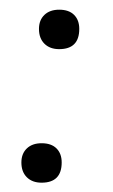

<svg xmlns="http://www.w3.org/2000/svg" viewBox="-20 -374 237 404"><path d="M67.5 10.4Q48 10.4 36.5 -1Q25 -12.4 25 -32.1Q25 -50.7 36.5 -61.7Q47.9 -72.6 67.6 -72.6Q88 -72.6 98.9 -61.7Q109.8 -50.8 109.8 -32.2Q109.8 10.4 67.5 10.4ZM104.5 -270.6Q85 -270.6 73.5 -282Q62 -293.4 62 -313.1Q62 -331.7 73.5 -342.7Q84.9 -353.6 104.6 -353.6Q125 -353.6 135.9 -342.7Q146.8 -331.8 146.8 -313.2Q146.8 -270.6 104.5 -270.6Z"/></svg>

Font: Cormorant Light
Style: Italic
Weight: 300
Italic angle: -10°
Designer: Christian Thalmann (Catharsis Fonts)
Foundry: Catharsis Fonts
Version: Version 4.000